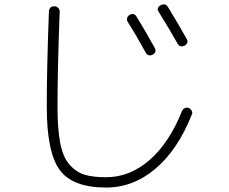

<svg xmlns="http://www.w3.org/2000/svg" viewBox="-20 -800 1040 872"><path d="M568.4 -732.4Q589.8 -743.2 600.6 -723.6Q626 -683.6 682.6 -583Q693.4 -563.5 673.8 -551.8Q652.3 -542 641.6 -561.5Q597.7 -641.6 559.6 -701.2Q554.7 -709 557.6 -718.3Q560.5 -727.5 568.4 -732.4ZM710 -776.4Q731.4 -787.1 743.2 -767.6Q789.1 -692.4 828.1 -623Q837.9 -604.5 818.4 -592.8Q796.9 -583 786.1 -602.5Q747.1 -671.9 701.2 -745.1Q688.5 -764.6 710 -776.4ZM461.9 51.8Q309.6 51.8 251 -28.3Q192.4 -108.4 192.4 -315.4Q192.4 -487.3 202.1 -747.1Q204.1 -771.5 226.6 -771.5Q237.3 -771.5 244.6 -763.7Q252 -755.9 251 -746.1Q241.2 -488.3 241.2 -315.4Q241.2 -214.8 253.4 -150.9Q265.6 -86.9 295.4 -52.7Q325.2 -18.6 363.3 -6.8Q401.4 4.9 461.9 4.9Q569.3 4.9 659.2 -73.2Q749 -151.4 806.6 -295.9Q810.5 -304.7 819.8 -309.1Q829.1 -313.5 837.9 -309.1Q846.7 -304.7 851.1 -295.9Q855.5 -287.1 850.6 -278.3Q787.1 -119.1 686 -33.7Q585 51.8 461.9 51.8Z"/></svg>

Font: Rounded-L Mgen+ 1m light
Style: Regular
Weight: 200
Designer: [Source Han Sans]
Ryoko NISHIZUKA  (kana & ideographs); Paul D. Hunt (Latin, Greek & Cyrillic); Wenlong ZHANG  (bopomofo
Version: Version 1.059.20150602